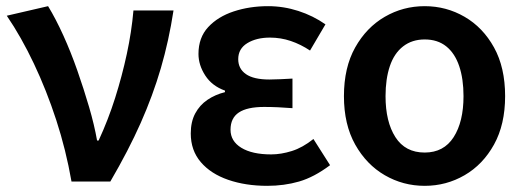

<svg xmlns="http://www.w3.org/2000/svg" viewBox="-20 -589 1705 623"><path d="M212 0Q194 -103 162.5 -199.5Q131 -296 90 -382.5Q49 -469 2 -538L136 -569Q161 -528 185.5 -474Q210 -420 231 -360Q252 -300 269 -242Q286 -184 295 -133H300Q331 -200 353.5 -271Q376 -342 391.5 -414Q407 -486 413 -555H543Q528 -457 502 -368Q476 -279 436.5 -190Q397 -101 338 0Z M847 14Q777 14 720.5 -5.5Q664 -25 631.5 -63Q599 -101 599 -156Q599 -194 613.5 -221Q628 -248 653 -265Q678 -282 710 -290V-295Q668 -310 646 -344Q624 -378 624 -414Q624 -467 655.5 -501Q687 -535 738.5 -552Q790 -569 850 -569Q900 -569 948 -553.5Q996 -538 1036 -510L986 -425Q956 -445 923.5 -456Q891 -467 856 -467Q812 -467 782.5 -449Q753 -431 753 -397Q753 -366 778 -348.5Q803 -331 854 -331Q871 -331 890 -332Q909 -333 929 -334V-238Q904 -240 881.5 -241Q859 -242 837 -242Q782 -242 755 -224Q728 -206 728 -168Q728 -131 763 -109.5Q798 -88 860 -88Q892 -88 927 -99Q962 -110 997 -138L1051 -53Q999 -14 950.5 0Q902 14 847 14Z M1358 14Q1288 14 1228.5 -20.5Q1169 -55 1132.5 -120Q1096 -185 1096 -277Q1096 -370 1132.5 -435Q1169 -500 1228.5 -534.5Q1288 -569 1358 -569Q1428 -569 1487.5 -534.5Q1547 -500 1583 -435Q1619 -370 1619 -277Q1619 -185 1583 -120Q1547 -55 1487.5 -20.5Q1428 14 1358 14ZM1358 -94Q1420 -94 1452 -144Q1484 -194 1484 -277Q1484 -333 1470 -374.5Q1456 -416 1428 -438.5Q1400 -461 1358 -461Q1317 -461 1288 -438.5Q1259 -416 1245 -374.5Q1231 -333 1231 -277Q1231 -194 1263 -144Q1295 -94 1358 -94Z"/></svg>

Font: Noto Sans TC SemiBold
Style: Regular
Weight: 600
Designer: Ryoko NISHIZUKA  (kana, bopomofo & ideographs); Paul D. Hunt (Latin, Greek & Cyrillic); Sandoll Communications , Soo-you
Foundry: Adobe
Version: Version 2.004-H2;hotconv 1.0.118;makeotfexe 2.5.65603